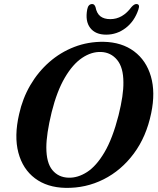

<svg xmlns="http://www.w3.org/2000/svg" viewBox="-20 -920 782 953"><path d="M494.5 -712.5Q585 -710.5 645.5 -665.2Q706 -620 729 -540.8Q752 -461.5 730.5 -358.5Q706.5 -241.5 644.2 -157.8Q582 -74 494 -29.8Q406 14.5 304.5 12.5Q214 10.5 153.5 -35Q93 -80.5 71.2 -162.2Q49.5 -244 75 -354Q92 -431 130.2 -496.8Q168.5 -562.5 224.2 -611.5Q280 -660.5 348.8 -687Q417.5 -713.5 494.5 -712.5ZM320 -38Q366 -36.5 412 -66Q458 -95.5 498.5 -164Q539 -232.5 568.5 -348Q581 -398.5 587 -439Q593 -479.5 592.5 -511Q592.5 -585 561.5 -622.5Q530.5 -660 482 -662Q434.5 -664 387.8 -632.8Q341 -601.5 301.8 -534.5Q262.5 -467.5 236.5 -363.5Q223 -308 216.5 -264.5Q210 -221 210 -188Q210 -112 240 -75.8Q270 -39.5 320 -38ZM527.5 -825Q588.5 -825 632.5 -885Q646 -900 656.5 -900Q676.5 -900 667 -873Q647.5 -814.5 604 -781.2Q560.5 -748 507 -748Q453.5 -748 427.8 -781.5Q402 -815 413 -873.5Q418 -900 438 -900Q448.5 -900 454 -885Q460 -853.5 478.2 -839.2Q496.5 -825 527.5 -825Z"/></svg>

Font: Fraunces 72pt S050 SemiBold
Style: Italic
Weight: 600
Italic angle: -16°
Version: Version 1.000; ttfautohint (v1.8.3)